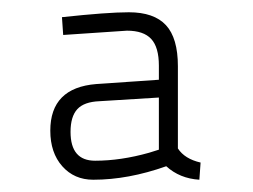

<svg xmlns="http://www.w3.org/2000/svg" viewBox="-20 -679 412 313"><path d="M62 -466Q62 -536 137 -542L239 -549V-572Q239 -602 226.5 -615.5Q214 -629 187 -629L83 -622L81 -651Q155 -659 190 -659Q231 -659 250.5 -638Q270 -617 270 -571V-437Q281 -420 307 -414L305 -386Q273 -388 251 -408Q189 -386 132 -386Q101 -386 81.5 -408Q62 -430 62 -466ZM223 -430 239 -435V-520L142 -514Q117 -513 106 -501Q95 -489 95 -464Q95 -417 135 -417Q177 -417 223 -430Z"/></svg>

Font: Cairo ExtraLight
Style: Regular
Weight: 250
Designer: Mohamed Gaber, the designers of Titillium
Foundry: Kief Type Foundry
Version: Version 2.009; ttfautohint (v1.5.33-1714) -l 8 -r 50 -G 200 